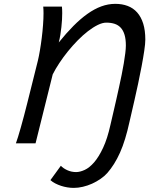

<svg xmlns="http://www.w3.org/2000/svg" viewBox="-20 -730 760 978"><path d="M295.4 -696.3Q296.9 -683.1 296.9 -663.1Q296.9 -647.5 295.9 -629.4Q294.9 -611.3 292.7 -591.8Q290.5 -572.3 287.4 -552.5Q284.2 -532.7 279.3 -513.7Q317.4 -561 353.8 -597.7Q390.1 -634.3 425.5 -659.4Q460.9 -684.6 496.1 -697.5Q531.2 -710.4 567.4 -710.4Q602.1 -710.4 630.4 -699.7Q658.7 -689 678.7 -666.5Q698.7 -644 709.5 -609.6Q720.2 -575.2 720.2 -528.3Q720.2 -507.3 714.8 -471.4Q709.5 -435.5 701.4 -392.6Q693.4 -349.6 683.6 -304Q673.8 -258.3 664.8 -218.8Q655.8 -179.2 648.9 -149.7Q642.1 -120.1 639.6 -109.4Q629.4 -62.5 617.4 -23.4Q605.5 15.6 591.3 47.4Q577.1 79.1 561 104.7Q544.9 130.4 526.9 150.9Q512.2 167.5 491.9 181.4Q471.7 195.3 449 205.6Q426.3 215.8 402.3 221.4Q378.4 227.1 355.5 227.1Q339.8 227.1 323.2 224.4Q306.6 221.7 291 216.6Q275.4 211.4 261.2 204.1Q247.1 196.8 236.8 187.5L290 114.3Q301.3 127 322.3 136.7Q343.3 146.5 367.7 146.5Q387.2 146.5 411.4 135.5Q435.5 124.5 459.5 96.9Q483.4 69.3 505.1 22.9Q526.9 -23.4 542.5 -93.8Q544.9 -104.5 549.6 -124.3Q554.2 -144 560.1 -169.4Q565.9 -194.8 572.8 -224.9Q579.6 -254.9 586.4 -286.1Q593.3 -317.4 599.6 -348.4Q606 -379.4 610.6 -407.5Q615.2 -435.5 618.2 -459Q621.1 -482.4 621.1 -498Q621.1 -530.3 614.5 -552.5Q607.9 -574.7 595.2 -588.6Q582.5 -602.5 564 -608.6Q545.4 -614.7 521.5 -614.7Q502 -614.7 477.8 -602.8Q453.6 -590.8 427.7 -570.8Q401.9 -550.8 375.7 -524.2Q349.6 -497.6 325.9 -468.3Q302.2 -439 282.2 -408.7Q262.2 -378.4 248.5 -351.1L161.1 0H61Q65.4 -12.2 71.8 -32.5Q78.1 -52.7 85.7 -79.6Q93.3 -106.4 101.8 -138.4Q110.4 -170.4 119.1 -205.6L172.9 -420.9Q178.2 -442.9 183.3 -473.1Q188.5 -503.4 192.6 -536.6Q196.8 -569.8 199.2 -602.5Q201.7 -635.3 201.7 -662.6Q201.7 -681.6 200.2 -696.3Z"/></svg>

Font: Andika New Basic
Style: Italic
Weight: 400
Italic angle: -14°
Designer: Victor Gaultney, Annie Olsen, Julie Remington, Don Collingsworth, Eric Hays
Foundry: SIL International
Version: Version 5.500